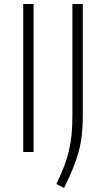

<svg xmlns="http://www.w3.org/2000/svg" viewBox="-20 -760 528 960"><path d="M96 -740H148V0H96ZM262 160Q285 112 300.5 71.5Q316 31 325 -8.5Q334 -48 338 -89.5Q342 -131 342 -182V-740H394V-180Q394 -131 389.5 -88.5Q385 -46 374 -4.5Q363 37 345 81.5Q327 126 300 180Z"/></svg>

Font: Encode Sans Normal
Style: ExtraLight
Weight: 200
Designer: Pablo Impallari, Andres Torresi
Foundry: Pablo Impallari, Andres Torresi
Version: Version 1.000; ttfautohint (v1.00) -l 8 -r 50 -G 200 -x 14 -